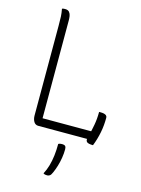

<svg xmlns="http://www.w3.org/2000/svg" viewBox="-142 -789 834 1138"><g transform="rotate(15 275.0 -220.0)"><path d="M136 0Q128 0 121 -4Q114 -8 109.5 -15.5Q105 -23 102.5 -32.5Q100 -42 100 -53Q100 -118 100 -186Q100 -254 100 -323.5Q100 -393 100 -463.5Q100 -534 100 -604Q100 -640 99 -660.5Q98 -681 93 -707Q98 -709 102 -709.5Q106 -710 112 -710Q130 -710 138 -700Q146 -690 148 -676.5Q150 -663 150 -650Q150 -575 150 -500Q150 -425 150 -350Q150 -275 150 -200Q150 -125 150 -50H457Q463 -50 467.5 -46.5Q472 -43 475 -36.5Q478 -30 479 -20.5Q480 -11 480 0ZM464 -173Q466 -173 467.5 -173Q469 -173 471 -173Q473 -173 474 -173Q485 -173 494 -171Q503 -169 508.5 -164Q514 -159 514 -150Q514 -128 512 -105.5Q510 -83 505.5 -60Q501 -37 494.5 -15Q488 7 480 27Q467 27 456.5 25Q446 23 441 18Q436 13 436 4Q437 -5 443.5 -30Q450 -55 457 -92Q464 -129 464 -173ZM279 73Q283 71 286 70Q289 69 293 68.5Q297 68 303 68Q315 68 321 73.5Q327 79 327 93Q327 119 322.5 146.5Q318 174 310.5 198.5Q303 223 294 243Q287 260 279.5 265Q272 270 264 270Q257 270 251.5 269Q246 268 240 264Q254 238 262.5 208Q271 178 275 144.5Q279 111 279 73Z"/></g></svg>

Font: Recursive Casual Light
Style: Regular
Weight: 300
Version: Version 1.047